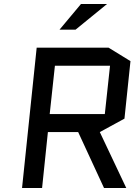

<svg xmlns="http://www.w3.org/2000/svg" viewBox="-20 -938 695 958"><path d="M370 -279H219L190 0H90L163 -700H522L631 -633L601 -346L478 -279L610 0H499ZM254 -610 228 -369H503L529 -610ZM277 -790 384 -918H514L357 -790Z"/></svg>

Font: Quantico
Style: Italic
Weight: 400
Italic angle: -12°
Designer: Matt Desmond
Foundry: MADtype
Version: Version 2.002